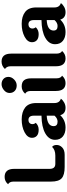

<svg xmlns="http://www.w3.org/2000/svg" viewBox="756 -1580 835 2386"><g transform="rotate(-90 1173.0 -386.5)"><path d="M110 -167V-634Q110 -686 77 -703Q113 -746 168 -746Q268 -746 268 -628V-187Q268 -116 330 -116H433Q504 -116 541 -156Q565 -139 565 -99.5Q565 -60 533.5 -30Q502 0 442 0H292Q192 0 151 -37Q110 -74 110 -167Z M799 -137Q799 -88 855 -88Q896 -88 929 -126V-223Q799 -216 799 -137ZM1086 -354V-127Q1086 -64 1140 -47Q1122 -22 1091.5 -5.5Q1061 11 1027 11Q953 11 935 -55Q873 11 780 11Q711 11 670 -23Q629 -57 629 -119Q629 -195 708.5 -240.5Q788 -286 929 -288V-383Q929 -450 875 -450Q853 -450 838.5 -436.5Q824 -423 824 -400.5Q824 -378 840 -359Q806 -323 754.5 -323Q703 -323 678.5 -346Q654 -369 654 -406Q654 -462 722.5 -498Q791 -534 882.5 -534Q974 -534 1030 -491Q1086 -448 1086 -354Z M1321 -784Q1360 -784 1385.5 -760.5Q1411 -737 1411 -698.5Q1411 -660 1378.5 -628Q1346 -596 1304 -596Q1262 -596 1236.5 -620.5Q1211 -645 1211 -685Q1211 -725 1246.5 -754.5Q1282 -784 1321 -784ZM1393 -415V-103Q1393 -49 1426 -32Q1388 11 1334 11Q1236 11 1236 -108V-421Q1236 -473 1202 -491Q1240 -534 1292.5 -534Q1345 -534 1369 -505Q1393 -476 1393 -415Z M1700 -665V-103Q1700 -49 1733 -32Q1695 11 1641 11Q1543 11 1543 -108V-671Q1543 -721 1509 -742Q1547 -784 1601 -784Q1700 -784 1700 -665Z M1987 -137Q1987 -88 2043 -88Q2084 -88 2117 -126V-223Q1987 -216 1987 -137ZM2274 -354V-127Q2274 -64 2328 -47Q2310 -22 2279.5 -5.5Q2249 11 2215 11Q2141 11 2123 -55Q2061 11 1968 11Q1899 11 1858 -23Q1817 -57 1817 -119Q1817 -195 1896.5 -240.5Q1976 -286 2117 -288V-383Q2117 -450 2063 -450Q2041 -450 2026.5 -436.5Q2012 -423 2012 -400.5Q2012 -378 2028 -359Q1994 -323 1942.5 -323Q1891 -323 1866.5 -346Q1842 -369 1842 -406Q1842 -462 1910.5 -498Q1979 -534 2070.5 -534Q2162 -534 2218 -491Q2274 -448 2274 -354Z"/></g></svg>

Font: Laila
Style: Bold
Weight: 700
Designer: Hitesh Malaviya
Foundry: Indian Type Foundry
Version: Version 1.302;PS 1.0;hotconv 1.0.78;makeotf.lib2.5.61930; tt